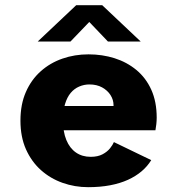

<svg xmlns="http://www.w3.org/2000/svg" viewBox="-20 -726 690 756"><path d="M327 11Q274.5 11 226.5 -6Q178.5 -23 141.2 -56.2Q104 -89.5 82.2 -138.2Q60.5 -187 60.5 -251Q60.5 -315 81.8 -363.5Q103 -412 140.2 -445.2Q177.5 -478.5 225.8 -495.2Q274 -512 328.5 -512Q382.5 -512 431 -496.8Q479.5 -481.5 517 -450.5Q554.5 -419.5 575.8 -372.5Q597 -325.5 597 -262.5Q597 -250.5 595.5 -236.8Q594 -223 592 -213H193.5V-308.5H427Q427 -309.5 427 -310Q427 -310.5 427 -312Q427 -333 415.2 -351.5Q403.5 -370 382.2 -381.8Q361 -393.5 332 -393.5Q311 -393.5 291.8 -385.2Q272.5 -377 258.2 -360Q244 -343 236 -316.2Q228 -289.5 228 -252.5Q228 -207 241.2 -174.8Q254.5 -142.5 279 -125.5Q303.5 -108.5 337 -108.5Q365 -108.5 383.8 -118.5Q402.5 -128.5 413.2 -142Q424 -155.5 428.5 -166.5L575.5 -95.5Q560.5 -71 537.5 -51.5Q514.5 -32 483.8 -18Q453 -4 413.8 3.5Q374.5 11 327 11ZM128.5 -562.5 280 -705.5H382.5L534 -562.5H405L331.5 -639.5L257.5 -562.5Z"/></svg>

Font: Trispace Thin
Style: Bold
Weight: 700
Version: Version 1.210